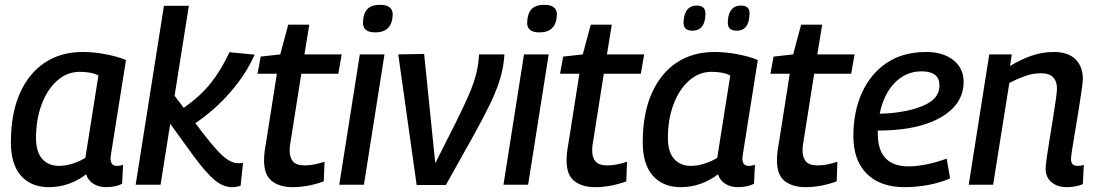

<svg xmlns="http://www.w3.org/2000/svg" viewBox="-20 -764 4536 794"><path d="M418 10Q389 10 367 -3.5Q345 -17 336 -43Q304 -18 264.5 -4Q225 10 182 10Q109 10 67 -37Q25 -84 25 -176Q25 -293 61.5 -376.5Q98 -460 164.5 -504.5Q231 -549 322 -549Q369 -549 418 -539.5Q467 -530 501 -516Q482 -396 469.5 -318Q457 -240 450 -195.5Q443 -151 440 -132Q437 -113 437 -110Q437 -78 463 -78Q477 -78 489 -83L485 -4Q458 10 418 10ZM333 -111 387 -452Q371 -460 351.5 -463.5Q332 -467 310 -467Q258 -467 217 -431Q176 -395 152.5 -333Q129 -271 129 -193Q129 -136 154.5 -107Q180 -78 224 -78Q251 -78 280.5 -87.5Q310 -97 333 -111Z M541 0 658 -740H761L702 -368L740 -318Q807 -365 850.5 -419Q894 -473 929 -548L1033 -538Q999 -460 934 -384.5Q869 -309 788 -255L817 -216Q856 -166 882.5 -138Q909 -110 928.5 -99.5Q948 -89 965 -89Q970 -89 975 -89Q980 -89 985 -90L975 4Q957 10 940 10Q903 10 868 -19Q833 -48 782 -117L684 -252L644 0Z M1322 -95 1319 -14Q1253 10 1190 10Q1137 10 1104.5 -15Q1072 -40 1072 -101Q1072 -130 1079 -167L1125 -459H1045L1058 -530L1139 -539L1172 -662H1259L1239 -539H1393L1379 -459H1226L1181 -174Q1179 -165 1178.5 -156.5Q1178 -148 1178 -141Q1178 -112 1192 -96Q1206 -80 1241 -80Q1260 -80 1280 -84Q1300 -88 1322 -95Z M1552 -744Q1604 -744 1604 -704Q1602 -630 1532 -630Q1480 -630 1481 -671Q1482 -706 1498 -725Q1514 -744 1552 -744ZM1383 0 1468 -539H1570L1485 0Z M1824 1H1703L1627 -539L1734 -541L1780 -89Q1831 -189 1865 -257.5Q1899 -326 1919.5 -373.5Q1940 -421 1949.5 -459.5Q1959 -498 1961 -539H2066Q2063 -487 2048 -437.5Q2033 -388 2004 -328.5Q1975 -269 1930.5 -189.5Q1886 -110 1824 1Z M2231 -744Q2283 -744 2283 -704Q2281 -630 2211 -630Q2159 -630 2160 -671Q2161 -706 2177 -725Q2193 -744 2231 -744ZM2062 0 2147 -539H2249L2164 0Z M2573 -95 2570 -14Q2504 10 2441 10Q2388 10 2355.5 -15Q2323 -40 2323 -101Q2323 -130 2330 -167L2376 -459H2296L2309 -530L2390 -539L2423 -662H2510L2490 -539H2644L2630 -459H2477L2432 -174Q2430 -165 2429.5 -156.5Q2429 -148 2429 -141Q2429 -112 2443 -96Q2457 -80 2492 -80Q2511 -80 2531 -84Q2551 -88 2573 -95Z M3031 10Q3002 10 2980 -3.5Q2958 -17 2949 -43Q2917 -18 2877.5 -4Q2838 10 2795 10Q2722 10 2680 -37Q2638 -84 2638 -176Q2638 -293 2674.5 -376.5Q2711 -460 2777.5 -504.5Q2844 -549 2935 -549Q2982 -549 3031 -539.5Q3080 -530 3114 -516Q3095 -396 3082.5 -318Q3070 -240 3063 -195.5Q3056 -151 3053 -132Q3050 -113 3050 -110Q3050 -78 3076 -78Q3090 -78 3102 -83L3098 -4Q3071 10 3031 10ZM2946 -111 3000 -452Q2984 -460 2964.5 -463.5Q2945 -467 2923 -467Q2871 -467 2830 -431Q2789 -395 2765.5 -333Q2742 -271 2742 -193Q2742 -136 2767.5 -107Q2793 -78 2837 -78Q2864 -78 2893.5 -87.5Q2923 -97 2946 -111ZM3027 -637Q3007 -637 2997.5 -646.5Q2988 -656 2990 -679Q2995 -741 3044 -741Q3063 -741 3072.5 -731.5Q3082 -722 3079 -698Q3075 -637 3027 -637ZM2843 -637Q2824 -637 2814.5 -646.5Q2805 -656 2807 -678Q2812 -741 2861 -741Q2880 -741 2889.5 -731.5Q2899 -722 2897 -698Q2893 -637 2843 -637Z M3443 -95 3440 -14Q3374 10 3311 10Q3258 10 3225.5 -15Q3193 -40 3193 -101Q3193 -130 3200 -167L3246 -459H3166L3179 -530L3260 -539L3293 -662H3380L3360 -539H3514L3500 -459H3347L3302 -174Q3300 -165 3299.5 -156.5Q3299 -148 3299 -141Q3299 -112 3313 -96Q3327 -80 3362 -80Q3381 -80 3401 -84Q3421 -88 3443 -95Z M3909 -26Q3867 -8 3818 1Q3769 10 3721 10Q3620 10 3564.5 -45.5Q3509 -101 3509 -201Q3509 -302 3544.5 -380.5Q3580 -459 3647 -504Q3714 -549 3810 -549Q3880 -549 3922.5 -515.5Q3965 -482 3965 -425Q3965 -351 3903.5 -301Q3842 -251 3733 -233Q3701 -228 3669.5 -226Q3638 -224 3610 -224Q3610 -218 3610 -211Q3610 -76 3738 -76Q3771 -76 3811 -84Q3851 -92 3895 -108ZM3791 -469Q3726 -469 3680 -421.5Q3634 -374 3618 -294Q3640 -294 3662.5 -296Q3685 -298 3708 -302Q3781 -314 3823 -340Q3865 -366 3865 -411Q3865 -469 3791 -469Z M4071 -539H4164L4157 -491Q4201 -518 4245.5 -533.5Q4290 -549 4337 -549Q4397 -549 4427.5 -519Q4458 -489 4458 -437Q4458 -425 4453 -390.5Q4448 -356 4441 -311.5Q4434 -267 4426.5 -223.5Q4419 -180 4414 -147.5Q4409 -115 4409 -106Q4409 -78 4436 -78Q4450 -78 4462 -82L4458 -3Q4444 4 4425.5 7Q4407 10 4391 10Q4353 10 4328.5 -10.5Q4304 -31 4304 -67Q4304 -80 4309 -114Q4314 -148 4321 -191Q4328 -234 4335 -277Q4342 -320 4346.5 -353Q4351 -386 4351 -399Q4351 -427 4335.5 -444Q4320 -461 4284 -461Q4251 -461 4219 -449.5Q4187 -438 4154 -421L4087 0H3986Z"/></svg>

Font: Georama Medium
Style: Italic
Weight: 500
Italic angle: -9°
Designer: Jean-Baptiste Levee
Foundry: Production Type
Version: Version 1.000